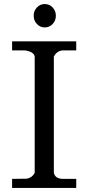

<svg xmlns="http://www.w3.org/2000/svg" viewBox="-20 -932 438 952"><path d="M147 -854Q147 -830 163 -813Q179 -796 202 -796Q225 -796 241 -813Q257 -830 257 -854Q257 -878 241 -895Q225 -912 202 -912Q179 -912 163 -895Q147 -878 147 -854ZM247 -652Q261 -678 288 -682H358V-727H40V-682H105Q148 -675 152 -652V-75Q139 -50 111 -46L40 -45V0H358V-45H293Q254 -45 247 -75Z"/></svg>

Font: Sawarabi Mincho
Style: Regular
Weight: 400
Version: Version 1.082; ttfautohint (v1.8.4.7-5d5b)